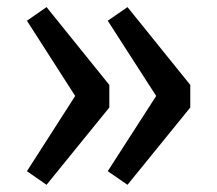

<svg xmlns="http://www.w3.org/2000/svg" viewBox="-20 -555 606 536"><path d="M109.9 -535.2 285.2 -317.9V-254.9L109.9 -39.1L55.2 -77.1L189.9 -287.1L55.2 -497.1ZM335.9 -535.2 511.2 -317.9V-254.9L335.9 -39.1L280.8 -77.1L416 -287.1L280.8 -497.1Z"/></svg>

Font: FiraGO
Style: Regular
Weight: 400
Designer: bBox Type
Foundry: bBox Type GmbH
Version: Version 1.001;PS 001.001;hotconv 1.0.88;makeotf.lib2.5.64775